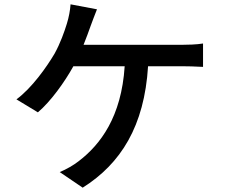

<svg xmlns="http://www.w3.org/2000/svg" viewBox="-20 -821 1040 887"><path d="M428 -778 306 -801C304 -773 298 -741 289 -712C277 -673 259 -622 232 -573C196 -512 127 -414 56 -362L155 -302C214 -352 278 -441 319 -515H556C541 -281 444 -153 343 -76C320 -58 287 -39 256 -26L362 46C538 -65 647 -238 664 -515H820C843 -515 884 -514 918 -512V-620C888 -615 845 -614 820 -614H366C379 -646 390 -677 399 -702C407 -723 418 -754 428 -778Z"/></svg>

Font: Noto Sans CJK TC Medium
Style: Regular
Weight: 500
Designer: Ryoko NISHIZUKA 西塚涼子 (kana, bopomofo & ideographs); Paul D. Hunt (Latin, Greek & Cyrillic); Sandoll Communications 산돌커뮤니
Foundry: Adobe
Version: Version 2.004;hotconv 1.0.118;makeotfexe 2.5.65603